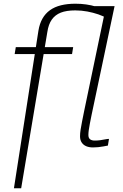

<svg xmlns="http://www.w3.org/2000/svg" viewBox="-20 -791 664 1034"><path d="M65 -537 59 -500H368L374 -537ZM385 -735Q419 -735 450.5 -729Q482 -723 510 -713.5Q538 -704 558 -691L565 -726Q554 -733 536 -741Q518 -749 495 -756Q472 -763 444.5 -767Q417 -771 386 -771Q343 -771 308.5 -762.5Q274 -754 249 -736Q224 -718 208.5 -690.5Q193 -663 187 -626L55 223H94L235 -619Q241 -660 259 -685.5Q277 -711 307.5 -723Q338 -735 385 -735ZM543 -719 433 -192Q427 -162 422 -137Q417 -112 414 -92.5Q411 -73 411 -57Q411 -37 420 -23.5Q429 -10 444.5 -3.5Q460 3 481 3Q495 3 509.5 1.5Q524 0 537 -2.5Q550 -5 561 -7L567 -43Q558 -43 546 -40.5Q534 -38 520 -36Q506 -34 490 -34Q474 -34 465 -41Q456 -48 456 -64Q456 -75 458 -90Q460 -105 464 -125.5Q468 -146 473 -171L597 -758H454Z"/></svg>

Font: Roboto Serif Thin
Style: Italic
Weight: 250
Italic angle: -10°
Version: Version 1.007